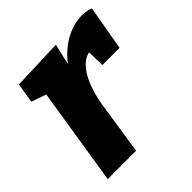

<svg xmlns="http://www.w3.org/2000/svg" viewBox="-152 -670 789 789"><g transform="rotate(-45 242.5 -275.5)"><path d="M35 0 115 -504 174 -399 38 -447 52 -533 275 -541 238 -383 186 -290Q203 -378 243 -435.5Q283 -493 334 -522Q385 -551 434 -551Q463 -551 485 -542L451 -347H351L349 -436L367 -423Q343 -425 322 -411.5Q301 -398 284 -372Q267 -346 255 -311Q243 -276 236 -236L200 0Z"/></g></svg>

Font: Bitter Thin ExtraBold
Style: Italic
Weight: 800
Italic angle: -9°
Version: Version 2.002